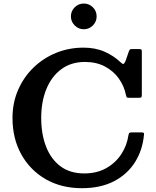

<svg xmlns="http://www.w3.org/2000/svg" viewBox="-20 -1026 862 1060"><path d="M49 -375Q49 -458.5 79.8 -529.2Q110.5 -600 164.5 -652.5Q218.5 -705 289.5 -734Q360.5 -763 441 -763Q507.5 -763 559 -739.8Q610.5 -716.5 647 -681Q656.5 -672 661.2 -673Q666 -674 673 -689L692.5 -745.5Q695.5 -751 697.5 -753Q699.5 -755 708.5 -755H748.5Q758.5 -755 760.8 -752.2Q763 -749.5 763 -739.5V-501.5Q763 -491.5 759.8 -488.8Q756.5 -486 746 -486H693Q680.5 -486 678.8 -489.8Q677 -493.5 675 -503Q665.5 -550.5 636.5 -591.8Q607.5 -633 560 -658.5Q512.5 -684 449 -684Q372.5 -684 318.5 -644Q264.5 -604 236 -534.2Q207.5 -464.5 207.5 -375Q207.5 -285.5 234.5 -216.2Q261.5 -147 314.2 -107.8Q367 -68.5 445 -68.5Q515 -68.5 567 -98Q619 -127.5 650 -175.5Q681 -223.5 689 -279Q690.5 -288.5 693.8 -291.8Q697 -295 706 -295H760Q769.5 -295 772.8 -292.8Q776 -290.5 775 -283Q767.5 -198 725.5 -131Q683.5 -64 609.5 -25.5Q535.5 13 432 13Q319.5 13 233.2 -36.2Q147 -85.5 98 -173Q49 -260.5 49 -375ZM442.5 -864.5Q413.5 -864.5 392.5 -885.5Q371.5 -906.5 371.5 -935.5Q371.5 -965 392.5 -985.8Q413.5 -1006.5 442.5 -1006.5Q472 -1006.5 492.8 -985.8Q513.5 -965 513.5 -935.5Q513.5 -906.5 492.8 -885.5Q472 -864.5 442.5 -864.5Z"/></svg>

Font: Besley SemiBold
Style: Regular
Weight: 600
Designer: Owen Earl
Foundry: indestructible type*
Version: Version 2.001; ttfautohint (v1.8.3)